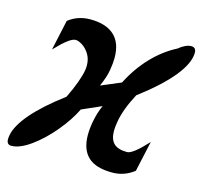

<svg xmlns="http://www.w3.org/2000/svg" viewBox="-91 -624 775 731"><g transform="rotate(15 297.0 -258.0)"><path d="M288.5 -153.5Q283.5 -126.5 283.5 -101.5Q283.5 -45 314 -16Q344.5 13 409.5 13Q457.5 13 495.5 -17L522 -137.5Q466.5 -77 444.5 -77Q408.5 -77 392 -93Q375.5 -109 375.5 -142.5Q375.5 -158 379.5 -180.5Q388 -230.5 422.5 -295Q507.5 -359 551.8 -413.5Q596 -468 596 -509Q596 -530 576.5 -530Q566 -530 553.2 -524Q540.5 -518 528 -507.5Q475.5 -480.5 432 -434.8Q388.5 -389 357.5 -328L279.5 -295Q288 -315 293.2 -330.2Q298.5 -345.5 301.5 -363.5Q306 -390 306 -411Q306 -470 273.5 -499.5Q241 -529 179.5 -529Q130.5 -529 93.5 -500L67.5 -380.5Q97 -411.5 115.5 -425.2Q134 -439 145.5 -439Q156.5 -439 172.2 -429Q188 -419 199.8 -400Q211.5 -381 211.5 -355.5Q211.5 -346.5 210 -336.5Q202 -292.5 167.5 -221Q90 -163 46.2 -112.5Q2.5 -62 -4.5 -22.5Q-6 -13.5 -6 -7.5Q-6 14 12.5 14Q45 14 88.5 -17.2Q132 -48.5 171.5 -96Q211 -143.5 232.5 -188L309.5 -222Q296 -193.5 288.5 -153.5Z"/></g></svg>

Font: JuliaMono BoldItalic
Style: Regular
Weight: 700
Italic angle: -9°
Monospace: yes
Designer: cormullion
Foundry: corm
Version: Version 0.049; ttfautohint (v1.8.4)